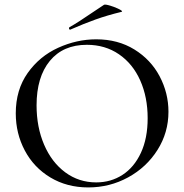

<svg xmlns="http://www.w3.org/2000/svg" viewBox="-20 -808 806 840"><path d="M49 -312Q49 -415 101 -488.5Q153 -562 234.5 -599Q316 -636 401 -636Q496 -636 568 -591.5Q640 -547 678.5 -474Q717 -401 717 -319Q717 -228 669 -152Q621 -76 540.5 -32Q460 12 366 12Q273 12 200.5 -31.5Q128 -75 88.5 -149.5Q49 -224 49 -312ZM626 -291Q626 -383 593.5 -456Q561 -529 500.5 -570.5Q440 -612 360 -612Q256 -612 198 -541.5Q140 -471 140 -347Q140 -252 173 -175Q206 -98 265.5 -54Q325 -10 401 -10Q465 -10 516 -43Q567 -76 596.5 -139.5Q626 -203 626 -291ZM287 -678Q283 -678 282 -682.5Q281 -687 284 -689Q320 -709 387 -755Q419 -777 435 -787Q440 -790 463 -783Q486 -776 503 -767Q520 -758 511 -756Q449 -741 397.5 -722.5Q346 -704 289 -679Z"/></svg>

Font: Cormorant SC Medium
Style: Regular
Weight: 500
Designer: Christian Thalmann (Catharsis Fonts)
Version: Version 3.000